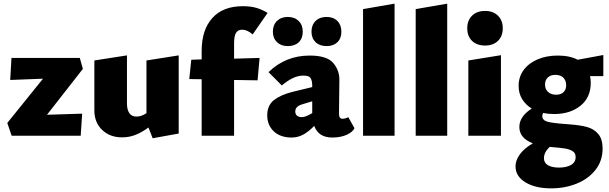

<svg xmlns="http://www.w3.org/2000/svg" viewBox="-20 -745 3343 1054"><path d="M238 -115 431 -121 423 0H44L20 -70L216 -313L36 -306L43 -427H418L435 -367Z M961 -441V-12L818 14L795 -45Q758 -18 723.5 -4.5Q689 9 650 9Q583 9 540.5 -32Q498 -73 498 -139V-413L677 -441V-176Q677 -143 690 -124Q703 -105 729 -105Q757 -105 784 -124V-413Z M1265 -423 1405 -427 1394 -304 1265 -306V0H1087V-310L1019 -311L1030 -417L1087 -419V-465Q1087 -581 1145.5 -646Q1204 -711 1313 -711Q1357 -711 1388.5 -701.5Q1420 -692 1449 -674L1367 -556Q1337 -582 1310 -582Q1286 -582 1275.5 -564.5Q1265 -547 1265 -505Z M1926 -41Q1915 -19 1882 -4.5Q1849 10 1804 10Q1728 10 1705 -54Q1673 -21 1643.5 -5.5Q1614 10 1581 10Q1519 10 1483 -24Q1447 -58 1447 -112Q1447 -167 1484.5 -196Q1522 -225 1587 -241L1694 -267V-279Q1693 -304 1684.5 -317Q1676 -330 1646 -330Q1616 -330 1587 -316Q1558 -302 1527 -276L1454 -349Q1548 -440 1680 -440Q1775 -440 1809.5 -399Q1844 -358 1843 -306L1841 -120Q1841 -93 1860 -93Q1876 -93 1892 -102ZM1694 -124V-137V-189L1638 -172Q1601 -161 1601 -133Q1601 -118 1610.5 -110Q1620 -102 1636 -102Q1648 -102 1661.5 -107.5Q1675 -113 1694 -124ZM1478 -571Q1478 -608 1500.5 -630Q1523 -652 1560 -652Q1597 -652 1619.5 -630Q1642 -608 1642 -571Q1642 -534 1620 -513Q1598 -492 1560 -492Q1523 -492 1500.5 -513.5Q1478 -535 1478 -571ZM1690 -571Q1690 -608 1712.5 -630Q1735 -652 1773 -652Q1810 -652 1832 -630Q1854 -608 1854 -571Q1854 -534 1832 -513Q1810 -492 1773 -492Q1735 -492 1712.5 -513.5Q1690 -535 1690 -571Z M1973 -695 2146 -725V0H1973Z M2262 -695 2435 -725V0H2262Z M2551 -413 2730 -442V0H2551ZM2545 -590Q2545 -633 2571.5 -659Q2598 -685 2643 -685Q2687 -685 2713.5 -659Q2740 -633 2740 -590Q2740 -546 2713.5 -520.5Q2687 -495 2643 -495Q2598 -495 2571.5 -520.5Q2545 -546 2545 -590Z M3292 -327H3219Q3223 -311 3223 -290Q3223 -210 3166.5 -164.5Q3110 -119 3022 -119Q2990 -119 2962 -125Q2957 -117 2957 -108Q2957 -85 2985 -77Q3013 -69 3086 -64L3110 -62Q3166 -58 3203.5 -47.5Q3241 -37 3264.5 -9Q3288 19 3288 70Q3288 138 3249 187.5Q3210 237 3145.5 263Q3081 289 3005 289Q2919 289 2864.5 256Q2810 223 2810 168Q2810 135 2834 102Q2858 69 2905 42Q2831 13 2831 -48Q2831 -106 2899 -149Q2865 -170 2846 -201.5Q2827 -233 2827 -273Q2827 -323 2854.5 -360.5Q2882 -398 2931 -419Q2980 -440 3042 -440Q3108 -440 3151 -417L3292 -443ZM3088 -277Q3088 -303 3072.5 -318.5Q3057 -334 3029 -334Q3002 -334 2987 -319.5Q2972 -305 2972 -281Q2972 -255 2989 -240Q3006 -225 3033 -225Q3059 -225 3073.5 -239Q3088 -253 3088 -277ZM3004 62Q3000 62 2998 61Q2966 91 2966 123Q2966 149 2988 162Q3010 175 3049 175Q3089 175 3114.5 160.5Q3140 146 3140 117Q3140 95 3123 84.5Q3106 74 3080.5 70Q3055 66 3004 62Z"/></svg>

Font: Ysabeau Heavy
Style: Regular
Weight: 800
Designer: Christian Thalmann (Catharsis Fonts)
Version: Version 0.003